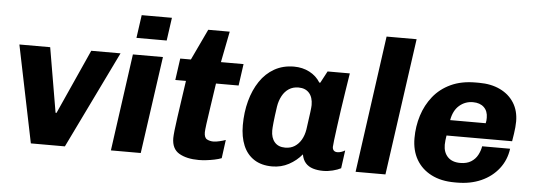

<svg xmlns="http://www.w3.org/2000/svg" viewBox="-48 -858 2794 1006"><g transform="rotate(5 1348.5 -355.0)"><path d="M140 0 35 -511H197L255 -171H260L413 -511H567L319 0Z M561 0 632 -511H790L718 0ZM643 -599 660 -720H819L802 -599Z M1024 10Q960 10 920.5 -13Q881 -36 881 -93Q881 -105 884 -133.5Q887 -162 893 -203Q899 -244 906 -293.5Q913 -343 921 -397H865L881 -511H937L1014 -674H1127L1095 -511H1214L1198 -397H1079Q1069 -327 1060.5 -272Q1052 -217 1047.5 -182Q1043 -147 1043 -138Q1043 -109 1058 -101Q1073 -93 1093 -93Q1104 -93 1123.5 -97.5Q1143 -102 1156 -107L1143 -10Q1128 -4 1106.5 0.5Q1085 5 1063 7.5Q1041 10 1024 10Z M1410 10Q1353 10 1314.5 -15Q1276 -40 1257 -85.5Q1238 -131 1238 -192Q1238 -260 1254 -319.5Q1270 -379 1300.5 -424.5Q1331 -470 1376 -495.5Q1421 -521 1479 -521Q1524 -521 1560.5 -502Q1597 -483 1618 -449H1623L1656 -511H1773Q1766 -466 1758 -415.5Q1750 -365 1743 -316Q1736 -267 1730.5 -225.5Q1725 -184 1721.5 -156Q1718 -128 1718 -120Q1718 -108 1724.5 -101Q1731 -94 1744 -94Q1754 -94 1765.5 -98Q1777 -102 1784 -107L1771 -12Q1754 -3 1728.5 3.5Q1703 10 1678 10Q1648 10 1624 2.5Q1600 -5 1585 -22Q1570 -39 1565 -67Q1537 -33 1497 -11.5Q1457 10 1410 10ZM1469 -94Q1498 -94 1519 -107.5Q1540 -121 1553.5 -144.5Q1567 -168 1572 -199Q1581 -263 1584.5 -290.5Q1588 -318 1588 -328Q1588 -369 1568 -391.5Q1548 -414 1512 -414Q1483 -414 1461.5 -400Q1440 -386 1426.5 -361Q1413 -336 1408 -305Q1400 -250 1397 -220Q1394 -190 1394 -178Q1394 -139 1413.5 -116.5Q1433 -94 1469 -94Z M1848 0 1948 -720H2106L2005 0Z M2369 10Q2298 10 2246.5 -16.5Q2195 -43 2167.5 -90.5Q2140 -138 2140 -203Q2140 -265 2158 -322Q2176 -379 2212 -424Q2248 -469 2303.5 -495Q2359 -521 2434 -521H2452Q2516 -521 2563.5 -498Q2611 -475 2637 -433.5Q2663 -392 2663 -336Q2663 -321 2661.5 -305.5Q2660 -290 2657.5 -272Q2655 -254 2651 -231H2306Q2304 -219 2302.5 -205.5Q2301 -192 2301 -182Q2301 -142 2324 -118Q2347 -94 2390 -94Q2424 -94 2446.5 -108Q2469 -122 2481 -144.5Q2493 -167 2497 -191H2644Q2636 -131 2600.5 -85.5Q2565 -40 2509 -15Q2453 10 2382 10ZM2318 -313H2505Q2507 -321 2507.5 -327.5Q2508 -334 2508 -342Q2508 -377 2487 -397Q2466 -417 2429 -417Q2388 -417 2357.5 -390.5Q2327 -364 2318 -313Z"/></g></svg>

Font: Chivo Medium
Style: Bold Italic
Weight: 700
Italic angle: -8.05°
Version: Version 2.002